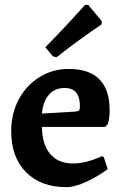

<svg xmlns="http://www.w3.org/2000/svg" viewBox="-20 -756 502 788"><path d="M26 -218Q26 -290 57 -348Q88 -406 142 -439.5Q196 -473 262 -473Q430 -473 430 -303Q430 -273 423 -247L411 -235H152Q153 -162 186.5 -123.5Q220 -85 280 -85Q332 -85 399 -115L406 -111L422 -62Q385 -34 336.5 -11Q288 12 252 12Q147 12 86.5 -49.5Q26 -111 26 -218ZM289 -298Q301 -299 304.5 -303Q308 -307 308 -321Q308 -395 245 -395Q206 -395 181.5 -368Q157 -341 152 -290ZM197 -525 166 -562Q242 -639 329 -736H342L398 -669L397 -656Q298 -589 212 -521Z"/></svg>

Font: Alegreya
Style: Bold
Weight: 700
Designer: Juan Pablo del Peral
Foundry: Huerta Tipografica
Version: Version 2.008; ttfautohint (v1.8)